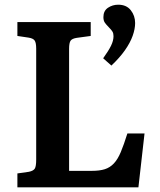

<svg xmlns="http://www.w3.org/2000/svg" viewBox="-20 -797 681 817"><path d="M54 0V-59L103 -66Q122 -70 128 -79.5Q134 -89 134 -118V-590Q134 -615 127.5 -624.5Q121 -634 101 -637L54 -644V-703H366V-644L307 -636Q287 -633 280.5 -624Q274 -615 274 -589V-70H371Q404 -70 426 -77Q448 -84 464.5 -101.5Q481 -119 494 -150Q507 -181 522 -229H595L569 0ZM454 -518 419 -549Q442 -581 452.5 -602.5Q463 -624 463 -643Q463 -655 458.5 -662.5Q454 -670 443 -681Q433 -691 426.5 -700Q420 -709 420 -724Q420 -751 439.5 -764Q459 -777 483 -777Q518 -777 536.5 -753.5Q555 -730 555 -699Q555 -674 544.5 -644.5Q534 -615 511.5 -583Q489 -551 454 -518Z"/></svg>

Font: Literata 18pt SemiBold
Style: Regular
Weight: 600
Designer: Latin by Veronika Burian and Jose Scaglione. Greek by Irene Vlachou. Cyrillic by Vera Evstafieva.
Foundry: TypeTogether
Version: Version 3.103;gftools[0.9.29]